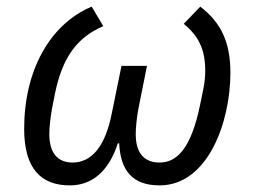

<svg xmlns="http://www.w3.org/2000/svg" viewBox="-20 -548 769 580"><path d="M424 -349H347L318 -207C298 -104 256 -57 199 -57C155 -57 129 -85 129 -143C129 -160 132 -193 137 -219L146 -265C168 -373 212 -435 292 -469L257 -528C129 -474 53 -333 53 -159C53 -37 105 12 191 12C257 12 308 -29 336 -115H340C344 -33 380 12 462 12C608 12 676 -179 676 -328C676 -422 647 -480 585 -528L535 -476C579 -440 600 -400 600 -334C600 -318 598 -296 594 -278L585 -234C557 -95 512 -57 462 -57C416 -57 390 -85 390 -143C390 -160 393 -193 398 -219Z"/></svg>

Font: Braiins Sans
Style: Italic
Weight: 400
Italic angle: -11.31°
Designer: Mike Abbink, Paul van der Laan, Pieter van Rosmalen, Jiri Chlebus, Lubos Buracinsky
Foundry: Bold Monday, Sudetype
Version: Version 1.000;hotconv 1.0.109;makeotfexe 2.5.65596